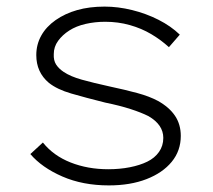

<svg xmlns="http://www.w3.org/2000/svg" viewBox="-20 -552 646 582"><path d="M310 10Q231 10 169 -17Q107 -44 72 -85L110 -120Q142 -80 194 -59.5Q246 -39 308 -39Q343 -39 373.5 -45Q404 -51 426.5 -62Q449 -73 462 -91.5Q475 -110 475 -134Q475 -174 430 -200Q408 -211 375.5 -221.5Q343 -232 299 -241Q239 -256 196 -268.5Q153 -281 128 -301Q109 -317 99.5 -338Q90 -359 90 -385Q90 -417 105 -444Q120 -471 148.5 -491Q177 -511 214 -521.5Q251 -532 297 -532Q338 -532 380.5 -521.5Q423 -511 460.5 -492Q498 -473 525 -447L492 -409Q468 -431 438.5 -448.5Q409 -466 373.5 -476Q338 -486 299 -486Q268 -486 239.5 -479.5Q211 -473 190 -459.5Q169 -446 156 -428Q143 -410 143 -388Q142 -369 150 -356.5Q158 -344 173 -334Q194 -320 228 -310.5Q262 -301 312 -290Q359 -280 396 -270Q433 -260 459 -246Q493 -227 510.5 -201Q528 -175 528 -140Q528 -95 500.5 -61.5Q473 -28 424 -9Q375 10 310 10Z"/></svg>

Font: Lexend Exa ExtraLight
Style: Regular
Weight: 250
Designer: Bonnie Shaver-Troup, Thomas Jockin
Foundry: Lexend
Version: Version 1.007